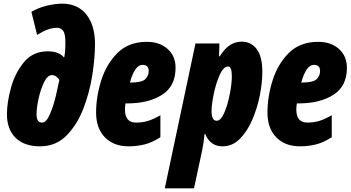

<svg xmlns="http://www.w3.org/2000/svg" viewBox="-20 -791 1923 1051"><path d="M199 10Q285 10 343 -48Q401 -106 435.5 -194.5Q470 -283 485 -378.5Q500 -474 500 -549Q500 -653 452.5 -712Q405 -771 321 -771Q284 -771 237 -760Q190 -749 152 -726L183 -600Q246 -639 291 -639Q313 -639 325.5 -622.5Q338 -606 338 -557Q338 -540 337 -520.5Q336 -501 332 -478H329Q301 -510 241 -510Q160 -510 111 -450.5Q62 -391 40 -310.5Q18 -230 18 -166Q18 -83 65.5 -36.5Q113 10 199 10ZM210 -120Q180 -120 180 -165Q180 -200 191 -250.5Q202 -301 221 -340.5Q240 -380 265 -380Q278 -380 289.5 -370.5Q301 -361 305 -354Q300 -328 287 -271.5Q274 -215 254 -167.5Q234 -120 210 -120Z M685 10Q729 10 771.5 -0.5Q814 -11 858 -40V-160Q817 -137 788 -128.5Q759 -120 724 -120Q664 -120 664 -192Q664 -208 667 -225H677Q793 -225 867 -272Q941 -319 941 -420Q941 -484 897.5 -523Q854 -562 784 -562Q684 -562 623 -501Q562 -440 534 -350.5Q506 -261 506 -175Q506 -89 554 -39.5Q602 10 685 10ZM691 -339Q718 -436 760 -436Q794 -436 794 -403Q794 -375 774.5 -357Q755 -339 693 -339Z M1166 -130Q1138 -130 1138 -183Q1138 -216 1149.5 -274Q1161 -332 1182 -379.5Q1203 -427 1229 -427Q1249 -427 1249 -373Q1249 -334 1238 -276.5Q1227 -219 1208 -174.5Q1189 -130 1166 -130ZM882 240H1042L1087 30Q1093 3 1100 -58H1103Q1131 10 1198 10Q1252 10 1292.5 -30.5Q1333 -71 1360.5 -134.5Q1388 -198 1402 -268Q1416 -338 1416 -398Q1416 -482 1385 -522.5Q1354 -563 1303 -563Q1269 -563 1240 -545Q1211 -527 1183 -483H1179L1181 -553H1050Z M1623 10Q1667 10 1709.5 -0.5Q1752 -11 1796 -40V-160Q1755 -137 1726 -128.5Q1697 -120 1662 -120Q1602 -120 1602 -192Q1602 -208 1605 -225H1615Q1731 -225 1805 -272Q1879 -319 1879 -420Q1879 -484 1835.5 -523Q1792 -562 1722 -562Q1622 -562 1561 -501Q1500 -440 1472 -350.5Q1444 -261 1444 -175Q1444 -89 1492 -39.5Q1540 10 1623 10ZM1629 -339Q1656 -436 1698 -436Q1732 -436 1732 -403Q1732 -375 1712.5 -357Q1693 -339 1631 -339Z"/></svg>

Font: Noto Sans Display Condensed Black
Style: Italic
Weight: 900
Width: 3
Italic angle: -192°
Designer: Monotype Design Team
Foundry: Monotype Imaging Inc.
Version: Version 1.900